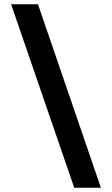

<svg xmlns="http://www.w3.org/2000/svg" viewBox="-20 -770 525 900"><path d="M453 110H328L32 -750H158Z"/></svg>

Font: Txt Sans SemiBold
Style: Regular
Weight: 600
Designer: Open Source
Foundry: XRLN
Version: Version 1.0